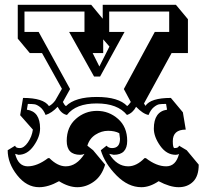

<svg xmlns="http://www.w3.org/2000/svg" viewBox="-20 -720 868 800"><path d="M54 -700H360L408 -642V-700H713L763 -640V-499H695L580 -289L586 -279Q608 -312 692 -312L742 -252L754 -180Q700 -180 700 -132Q700 -103 707 -103Q724 -103 726 -113L758 -94L808 -34Q808 14 784.5 37Q761 60 724.5 60Q688 60 641 35Q604 60 569 60Q514 60 465.5 11Q417 -38 400 -94L424 -113Q432 -103 447 -103Q480 -103 480 -142L477 -165Q458 -175 430.5 -175Q403 -175 378 -159Q353 -143 344 -113L368 -94L418 -34Q404 13 371.5 36.5Q339 60 302.5 60Q266 60 226 35Q181 60 143 60Q91 60 51.5 10Q12 -40 12 -94L43 -113Q45 -103 62.5 -103Q80 -103 96.5 -127Q113 -151 117 -180L64 -240L76 -312Q161 -312 184 -278Q197 -284 210 -301L238 -350L155 -499H104L54 -559ZM685 -587V-672H435V-587H499L397 -401H372L268 -587H332V-672H82V-587H141L272 -349L242 -295Q249 -281 255 -278Q293 -316 383.5 -316Q474 -316 510 -278Q516 -282 525 -295L496 -349L625 -587ZM588 -61Q632 -27 672.5 -27Q713 -27 726 -79Q721 -75 712 -75Q674 -75 647.5 -112.5Q621 -150 621 -184Q621 -255 676 -263L672 -287Q653 -287 643.5 -285.5Q634 -284 621 -273.5Q608 -263 599 -241Q576 -245 547 -275Q540 -262 530.5 -253.5Q521 -245 509 -241Q470 -289 383 -289Q296 -289 259 -241Q236 -245 220 -275Q196 -249 170 -241Q161 -263 147.5 -273.5Q134 -284 124 -285.5Q114 -287 96 -287L92 -263Q120 -259 133.5 -239.5Q147 -220 147 -185Q147 -150 120.5 -112.5Q94 -75 57 -75L43 -79Q56 -27 95.5 -27Q135 -27 180 -61H186Q220 -27 254 -27Q299 -27 332 -79Q324 -75 314 -75Q258 -75 258 -133Q258 -191 296 -224.5Q334 -258 384 -258Q434 -258 472 -224.5Q510 -191 510 -133Q510 -75 454 -75L435 -79Q467 -27 514 -27Q549 -27 582 -61ZM410 -499H366L394 -443L436 -526L410 -556Z"/></svg>

Font: Ewert
Style: Regular
Weight: 400
Designer: Johan Kallas, Mihkel Virkus
Foundry: Johan Kallas, Mihkel Virkus
Version: Version 1.001